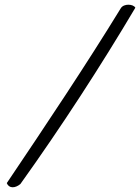

<svg xmlns="http://www.w3.org/2000/svg" viewBox="-20 -688 598 820"><path d="M9 94C18 117 44 117 67 98C243 -148 411 -407 558 -655C550 -671 509 -674 496 -653C349 -413 178 -157 9 94Z"/></svg>

Font: Comica
Style: RgIta
Weight: 400
Designer: Jasper
Foundry: KineticPlasma Fonts/Cannot Into Space Fonts
Version: Version 0.89